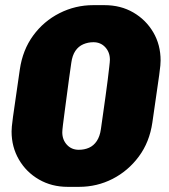

<svg xmlns="http://www.w3.org/2000/svg" viewBox="-20 -716 655 746"><path d="M243 10Q181 10 131.5 -18.5Q82 -47 53.5 -96Q25 -145 25 -205Q25 -212 26 -224.5Q27 -237 30.5 -262Q34 -287 40.5 -331.5Q47 -376 57 -446Q68 -522 109 -578Q150 -634 211.5 -665Q273 -696 342 -696H386Q449 -696 498 -667.5Q547 -639 575.5 -590.5Q604 -542 604 -481Q604 -474 603 -461.5Q602 -449 598.5 -424Q595 -399 588.5 -354.5Q582 -310 572 -240Q561 -164 519.5 -108Q478 -52 417.5 -21Q357 10 287 10ZM286 -134Q308 -134 326 -142Q344 -150 356 -168Q368 -186 372 -214Q376 -241 380.5 -274Q385 -307 390 -341.5Q395 -376 398.5 -405.5Q402 -435 404.5 -456Q407 -477 407 -484Q407 -513 389 -532.5Q371 -552 343 -552Q322 -552 303.5 -544Q285 -536 273 -518.5Q261 -501 257 -472Q253 -445 248.5 -412Q244 -379 239.5 -344.5Q235 -310 231 -280.5Q227 -251 224.5 -230Q222 -209 222 -202Q222 -173 240 -153.5Q258 -134 286 -134Z"/></svg>

Font: Chivo Medium Black
Style: Italic
Weight: 900
Italic angle: -8.05°
Version: Version 2.002